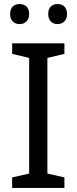

<svg xmlns="http://www.w3.org/2000/svg" viewBox="-20 -928 379 948"><path d="M30 -859C30 -825 51 -809 77 -809C102 -809 124 -825 124 -859C124 -894 102 -908 77 -908C51 -908 30 -894 30 -859ZM218 -859C218 -825 239 -809 264 -809C289 -809 311 -825 311 -859C311 -894 289 -908 264 -908C239 -908 218 -894 218 -859ZM298 0V-52L214 -71V-642L298 -662V-714H40V-662L124 -642V-71L40 -52V0Z"/></svg>

Font: Noto Sans Psalter Pahlavi
Style: Regular
Weight: 400
Designer: Monotype Design Team
Foundry: Monotype Imaging Inc.
Version: Version 2.002